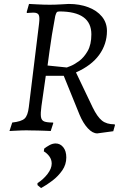

<svg xmlns="http://www.w3.org/2000/svg" viewBox="-20 -660 625 973"><path d="M212 -276 190 -122Q185 -86 187.5 -68Q190 -50 204 -44.5Q218 -39 249 -39L250 -36L237 4Q237 4 228 3.5Q219 3 204 2.5Q189 2 171.5 1.5Q154 1 137 1Q114 0 88.5 1Q63 2 45.5 3Q28 4 28 4L42 -39Q88 -44 104.5 -59Q121 -74 126 -117L178 -541Q182 -574 176 -585Q170 -596 149 -596Q141 -596 129 -595Q117 -594 117 -594L115 -598L127 -640Q127 -640 138 -639.5Q149 -639 166 -638Q183 -637 201 -636.5Q219 -636 232 -636Q244 -636 260.5 -636.5Q277 -637 292.5 -638Q308 -639 318.5 -639.5Q329 -640 329 -640Q383 -640 427 -623.5Q471 -607 496.5 -576Q522 -545 522 -503Q522 -437 483 -382.5Q444 -328 365 -293L450 -115Q473 -68 496.5 -49Q520 -30 560 -30L563 -27L554 5L473 16Q449 16 425 -10Q401 -36 383 -79L303 -276ZM319 -318Q318 -318 336.5 -325Q355 -332 380 -350Q405 -368 424 -401Q443 -434 443 -486Q443 -602 281 -602Q271 -602 267.5 -597.5Q264 -593 260 -579Q250 -526 243 -482.5Q236 -439 231 -401.5Q226 -364 221 -328ZM204 93Q214 85 230 76Q246 67 262 67Q285 67 300.5 86Q316 105 316 138Q316 174 295.5 203.5Q275 233 245.5 255.5Q216 278 188 293L170 278V268Q200 249 221 221.5Q242 194 242 169Q242 149 230.5 133Q219 117 202 107Z"/></svg>

Font: Alegreya
Style: Italic
Weight: 400
Italic angle: -7°
Designer: Juan Pablo del Peral
Foundry: Huerta Tipografica
Version: Version 2.009